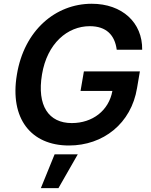

<svg xmlns="http://www.w3.org/2000/svg" viewBox="-20 -757 795 1012"><path d="M595.2 -495H729.4C731.5 -637.8 623.9 -737.2 463.4 -737.2C273.1 -737.2 106.9 -597.3 68.9 -362.9C30.5 -132.8 142.8 9.9 343.4 9.9C523.8 9.9 671.9 -105.8 702.4 -293.3L717.3 -380.7H422.2L404.5 -277.7H572.4C553.6 -174 467.7 -108.3 358.3 -108.3C236.5 -108.3 174 -199.6 201.3 -364.3C228.3 -528.1 335.6 -619 453.1 -619C540.8 -619 585.2 -571.7 595.2 -495ZM195.3 234.7H288L389.9 56.5H267.8Z"/></svg>

Font: Margiela Sans Semi Bold
Style: Italic
Weight: 600
Italic angle: -9.39999°
Designer: Stefan Endress, Andreas Faust
Version: Version 1.100;FEAKit 1.0